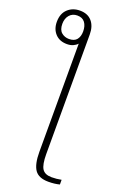

<svg xmlns="http://www.w3.org/2000/svg" viewBox="-227 -816 740 1115"><g transform="rotate(20 143.0 -258.5)"><path d="M229 240Q169 240 145 205.5Q121 171 121 94V-574Q110 -562 94 -555Q78 -548 57 -548Q11 -548 -15.5 -576.5Q-42 -605 -42 -650Q-42 -701 -12 -729Q18 -757 63 -757Q111 -757 137 -727Q163 -697 163 -646V93Q163 158 179.5 183.5Q196 209 238 209Q268 209 298 203V232Q268 240 229 240ZM58 -580Q91 -580 106 -599Q121 -618 121 -649Q121 -683 105.5 -704Q90 -725 58 -725Q28 -725 10 -704Q-8 -683 -8 -650Q-8 -613 11.5 -596.5Q31 -580 58 -580Z"/></g></svg>

Font: Noto Serif ExtraLight
Style: Regular
Weight: 200
Designer: Monotype Design Team
Foundry: Monotype Imaging Inc.
Version: Version 2.015; ttfautohint (v1.8.4.7-5d5b)